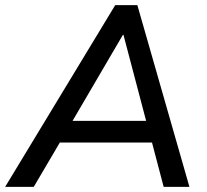

<svg xmlns="http://www.w3.org/2000/svg" viewBox="-48 -725 804 745"><path d="M-28 0 399 -705H485L687 0H587L536 -194L571 -172H151L196 -192L83 0ZM429 -590 223 -238 200 -256H549L524 -237L431 -590Z"/></svg>

Font: Nunito Sans 12pt SemiBold
Style: Italic
Weight: 600
Italic angle: -9°
Designer: Vernon Adams
Foundry: Vernon Adams
Version: Version 3.101;gftools[0.9.27]